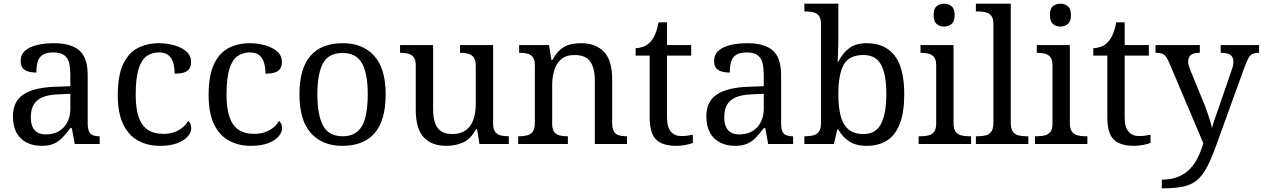

<svg xmlns="http://www.w3.org/2000/svg" viewBox="-20 -780 6840 1040"><path d="M205 10Q161 10 125.5 -7.5Q90 -25 70 -60.5Q50 -96 50 -150Q50 -230 106.5 -268Q163 -306 278 -310L361 -313V-373Q361 -409 355 -436.5Q349 -464 329 -480Q309 -496 268 -496Q230 -496 210 -482Q190 -468 183.5 -443.5Q177 -419 177 -387Q135 -387 113.5 -401.5Q92 -416 92 -450Q92 -485 116.5 -506Q141 -527 182 -536.5Q223 -546 272 -546Q364 -546 409.5 -507Q455 -468 455 -373V-114Q455 -86 461 -70.5Q467 -55 481 -48.5Q495 -42 517 -42H520V0H385L369 -86H361Q340 -58 320 -36.5Q300 -15 273.5 -2.5Q247 10 205 10ZM228 -52Q269 -52 298.5 -69Q328 -86 344.5 -117.5Q361 -149 361 -191V-272L297 -269Q240 -267 207.5 -252Q175 -237 161 -210.5Q147 -184 147 -145Q147 -114 156 -93.5Q165 -73 183 -62.5Q201 -52 228 -52Z M846 10Q780 10 728.5 -18Q677 -46 647.5 -106.5Q618 -167 618 -265Q618 -372 647.5 -433.5Q677 -495 727.5 -520.5Q778 -546 841 -546Q883 -546 923 -535Q963 -524 989 -501.5Q1015 -479 1015 -444Q1015 -421 1005 -407Q995 -393 975.5 -387Q956 -381 926 -381Q926 -413 918.5 -439Q911 -465 893 -480.5Q875 -496 841 -496Q803 -496 774.5 -476Q746 -456 730.5 -406Q715 -356 715 -266Q715 -195 730.5 -148Q746 -101 779 -78Q812 -55 866 -55Q897 -55 923 -64Q949 -73 968.5 -89Q988 -105 999 -125Q1007 -119 1011.5 -109.5Q1016 -100 1016 -86Q1016 -63 997 -41Q978 -19 940.5 -4.5Q903 10 846 10Z M1338 10Q1272 10 1220.5 -18Q1169 -46 1139.5 -106.5Q1110 -167 1110 -265Q1110 -372 1139.5 -433.5Q1169 -495 1219.5 -520.5Q1270 -546 1333 -546Q1375 -546 1415 -535Q1455 -524 1481 -501.5Q1507 -479 1507 -444Q1507 -421 1497 -407Q1487 -393 1467.5 -387Q1448 -381 1418 -381Q1418 -413 1410.5 -439Q1403 -465 1385 -480.5Q1367 -496 1333 -496Q1295 -496 1266.5 -476Q1238 -456 1222.5 -406Q1207 -356 1207 -266Q1207 -195 1222.5 -148Q1238 -101 1271 -78Q1304 -55 1358 -55Q1389 -55 1415 -64Q1441 -73 1460.5 -89Q1480 -105 1491 -125Q1499 -119 1503.5 -109.5Q1508 -100 1508 -86Q1508 -63 1489 -41Q1470 -19 1432.5 -4.5Q1395 10 1338 10Z M1834 10Q1726 10 1664 -59Q1602 -128 1602 -269Q1602 -409 1661.5 -477.5Q1721 -546 1837 -546Q1945 -546 2007 -477.5Q2069 -409 2069 -269Q2069 -128 2009.5 -59Q1950 10 1834 10ZM1836 -42Q1886 -42 1916 -67.5Q1946 -93 1959 -144Q1972 -195 1972 -269Q1972 -381 1941 -437Q1910 -493 1835 -493Q1760 -493 1729.5 -437Q1699 -381 1699 -269Q1699 -157 1730 -99.5Q1761 -42 1836 -42Z M2397 10Q2318 10 2275 -36.5Q2232 -83 2232 -186V-426Q2232 -456 2220.5 -470.5Q2209 -485 2190.5 -489.5Q2172 -494 2150 -494H2147V-536H2326V-191Q2326 -148 2335.5 -117Q2345 -86 2368 -70Q2391 -54 2431 -54Q2475 -54 2503 -74.5Q2531 -95 2544 -131.5Q2557 -168 2557 -216V-422Q2557 -454 2546 -469Q2535 -484 2516.5 -489Q2498 -494 2475 -494H2472V-536H2651V-109Q2651 -80 2662.5 -65.5Q2674 -51 2692.5 -46.5Q2711 -42 2733 -42H2736V0H2577L2564 -81H2559Q2528 -25 2487 -7.5Q2446 10 2397 10Z M2787 0V-42H2795Q2818 -42 2836.5 -47Q2855 -52 2866 -67.5Q2877 -83 2877 -114V-426Q2877 -456 2866 -470.5Q2855 -485 2837 -489.5Q2819 -494 2797 -494H2792V-536H2954L2967 -455H2972Q2993 -493 3016.5 -512.5Q3040 -532 3068 -539Q3096 -546 3128 -546Q3207 -546 3251.5 -499.5Q3296 -453 3296 -350V-114Q3296 -83 3305.5 -67.5Q3315 -52 3332 -47Q3349 -42 3371 -42H3376V0H3202V-345Q3202 -410 3177.5 -446Q3153 -482 3092 -482Q3047 -482 3020.5 -459.5Q2994 -437 2982.5 -400Q2971 -363 2971 -320V-109Q2971 -80 2982 -65.5Q2993 -51 3011 -46.5Q3029 -42 3051 -42H3056V0Z M3644 10Q3568 10 3533.5 -24.5Q3499 -59 3499 -145V-479H3423V-519Q3441 -519 3463 -526.5Q3485 -534 3501 -551Q3518 -569 3529 -595Q3540 -621 3547 -659H3593V-536H3724V-479H3593V-142Q3593 -91 3614 -67Q3635 -43 3669 -43Q3687 -43 3702 -45Q3717 -47 3733 -50V-6Q3720 0 3694 5Q3668 10 3644 10Z M3961 10Q3917 10 3881.5 -7.5Q3846 -25 3826 -60.5Q3806 -96 3806 -150Q3806 -230 3862.5 -268Q3919 -306 4034 -310L4117 -313V-373Q4117 -409 4111 -436.5Q4105 -464 4085 -480Q4065 -496 4024 -496Q3986 -496 3966 -482Q3946 -468 3939.5 -443.5Q3933 -419 3933 -387Q3891 -387 3869.5 -401.5Q3848 -416 3848 -450Q3848 -485 3872.5 -506Q3897 -527 3938 -536.5Q3979 -546 4028 -546Q4120 -546 4165.5 -507Q4211 -468 4211 -373V-114Q4211 -86 4217 -70.5Q4223 -55 4237 -48.5Q4251 -42 4273 -42H4276V0H4141L4125 -86H4117Q4096 -58 4076 -36.5Q4056 -15 4029.5 -2.5Q4003 10 3961 10ZM3984 -52Q4025 -52 4054.5 -69Q4084 -86 4100.5 -117.5Q4117 -149 4117 -191V-272L4053 -269Q3996 -267 3963.5 -252Q3931 -237 3917 -210.5Q3903 -184 3903 -145Q3903 -114 3912 -93.5Q3921 -73 3939 -62.5Q3957 -52 3984 -52Z M4674 10Q4616 10 4579.5 -14.5Q4543 -39 4521 -78H4515L4497 0H4337V-42H4345Q4368 -42 4386.5 -47Q4405 -52 4416 -67.5Q4427 -83 4427 -114V-650Q4427 -680 4415.5 -694.5Q4404 -709 4385.5 -713.5Q4367 -718 4345 -718H4337V-760H4521V-576Q4521 -559 4520.5 -532.5Q4520 -506 4519 -481.5Q4518 -457 4517 -446H4521Q4544 -492 4580 -519Q4616 -546 4674 -546Q4773 -546 4825.5 -479.5Q4878 -413 4878 -269Q4878 -173 4854.5 -111Q4831 -49 4785.5 -19.5Q4740 10 4674 10ZM4658 -54Q4724 -54 4752.5 -109.5Q4781 -165 4781 -270Q4781 -377 4752.5 -429.5Q4724 -482 4657 -482Q4579 -482 4550 -429.5Q4521 -377 4521 -269Q4521 -200 4533.5 -152Q4546 -104 4576 -79Q4606 -54 4658 -54Z M4956 0V-42H4969Q4991 -42 5009.5 -46.5Q5028 -51 5039.5 -65.5Q5051 -80 5051 -109V-426Q5051 -456 5039.5 -470.5Q5028 -485 5009.5 -489.5Q4991 -494 4969 -494H4966V-536H5145V-114Q5145 -83 5156 -67.5Q5167 -52 5186 -47Q5205 -42 5227 -42H5240V0ZM5094 -636Q5070 -636 5053.5 -650Q5037 -664 5037 -698Q5037 -733 5053.5 -746.5Q5070 -760 5094 -760Q5117 -760 5134 -746.5Q5151 -733 5151 -698Q5151 -664 5134 -650Q5117 -636 5094 -636Z M5266 0V-42H5279Q5302 -42 5320.5 -47Q5339 -52 5350 -67.5Q5361 -83 5361 -114V-650Q5361 -680 5349.5 -694.5Q5338 -709 5319.5 -713.5Q5301 -718 5279 -718H5266V-760H5455V-114Q5455 -83 5466 -67.5Q5477 -52 5496 -47Q5515 -42 5537 -42H5550V0Z M5586 0V-42H5599Q5621 -42 5639.5 -46.5Q5658 -51 5669.5 -65.5Q5681 -80 5681 -109V-426Q5681 -456 5669.5 -470.5Q5658 -485 5639.5 -489.5Q5621 -494 5599 -494H5596V-536H5775V-114Q5775 -83 5786 -67.5Q5797 -52 5816 -47Q5835 -42 5857 -42H5870V0ZM5724 -636Q5700 -636 5683.5 -650Q5667 -664 5667 -698Q5667 -733 5683.5 -746.5Q5700 -760 5724 -760Q5747 -760 5764 -746.5Q5781 -733 5781 -698Q5781 -664 5764 -650Q5747 -636 5724 -636Z M6123 10Q6047 10 6012.5 -24.5Q5978 -59 5978 -145V-479H5902V-519Q5920 -519 5942 -526.5Q5964 -534 5980 -551Q5997 -569 6008 -595Q6019 -621 6026 -659H6072V-536H6203V-479H6072V-142Q6072 -91 6093 -67Q6114 -43 6148 -43Q6166 -43 6181 -45Q6196 -47 6212 -50V-6Q6199 0 6173 5Q6147 10 6123 10Z M6273 193Q6324 193 6361 178Q6398 163 6424 136.5Q6450 110 6468 74Q6486 38 6498 -4L6313 -441Q6304 -462 6295 -473.5Q6286 -485 6274 -489.5Q6262 -494 6242 -494H6239V-536H6479V-494H6476Q6446 -494 6431 -482.5Q6416 -471 6416 -446Q6416 -438 6418 -429Q6420 -420 6424 -409L6497 -231Q6507 -208 6516.5 -180.5Q6526 -153 6534 -128Q6542 -103 6545 -86Q6552 -115 6563.5 -146Q6575 -177 6585 -207L6652 -402Q6657 -414 6659 -425.5Q6661 -437 6661 -445Q6661 -471 6644.5 -482.5Q6628 -494 6595 -494H6592V-536H6800V-494H6797Q6778 -494 6765 -488Q6752 -482 6742.5 -465Q6733 -448 6721 -416L6569 4Q6543 77 6519 123Q6495 169 6465.5 194.5Q6436 220 6392 230Q6348 240 6282 240H6273Z"/></svg>

Font: Noto Serif Thai
Style: Regular
Weight: 400
Designer: Monotype Design Team
Foundry: Monotype Imaging Inc.
Version: Version 2.001